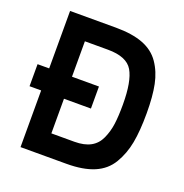

<svg xmlns="http://www.w3.org/2000/svg" viewBox="-125 -805 881 917"><g transform="rotate(20 315.5 -346.0)"><path d="M18 -288V-400H77V-692H310Q393 -692 448 -671Q503 -650 533.5 -605.5Q564 -561 576 -502.5Q588 -444 588 -358Q588 -268 576.5 -207Q565 -146 535.5 -96.5Q506 -47 450.5 -23.5Q395 0 310 0H77V-288ZM467 -358Q467 -476 436.5 -528Q406 -580 310 -580H193V-400H330V-288H193V-112H310Q360 -112 392 -129.5Q424 -147 440 -182.5Q456 -218 461.5 -258Q467 -298 467 -358Z"/></g></svg>

Font: TitilliumText22L Rg
Style: Bold
Weight: 700
Designer: Campivisivi
Foundry: Campivisivi
Version: 1.000